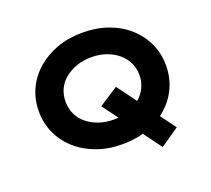

<svg xmlns="http://www.w3.org/2000/svg" viewBox="-136 -891 1289 1175"><g transform="rotate(-20 508.5 -303.0)"><path d="M732 110 464 -253 589 -334 854 26ZM508 10Q417 10 341.5 -17.5Q266 -45 210.5 -94Q155 -143 124.5 -209.5Q94 -276 94 -353Q94 -431 124.5 -497Q155 -563 211 -612Q267 -661 342 -688.5Q417 -716 508 -716Q599 -716 674.5 -689Q750 -662 805.5 -612.5Q861 -563 891.5 -497Q922 -431 922 -353Q922 -275 891.5 -209Q861 -143 805.5 -93.5Q750 -44 674.5 -17Q599 10 508 10ZM508 -150Q561 -150 605 -165.5Q649 -181 681.5 -208.5Q714 -236 731.5 -273Q749 -310 749 -353Q749 -396 731.5 -433Q714 -470 681.5 -497.5Q649 -525 605 -540.5Q561 -556 508 -556Q456 -556 412 -540.5Q368 -525 335 -498Q302 -471 285 -434Q268 -397 268 -353Q268 -310 285 -272.5Q302 -235 335 -208Q368 -181 412 -165.5Q456 -150 508 -150Z"/></g></svg>

Font: Lexend Mega
Style: Bold
Weight: 700
Version: Version 1.007